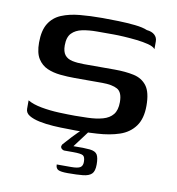

<svg xmlns="http://www.w3.org/2000/svg" viewBox="-75 -532 718 781"><g transform="rotate(10 284.0 -141.0)"><path d="M48 -82Q70 -69 105.5 -62.5Q141 -56 179 -54.5Q217 -53 245 -53Q256 -53 270.5 -53.5Q285 -54 296 -54Q332 -55 359 -62.5Q386 -70 400.5 -88Q415 -106 415 -139Q415 -180 393.5 -192Q372 -204 331 -204Q317 -204 301 -204Q285 -204 264.5 -204Q244 -204 217 -204Q187 -204 157 -207Q127 -210 103 -220.5Q79 -231 64 -254.5Q49 -278 49 -321Q49 -371 67 -400Q85 -429 117.5 -442.5Q150 -456 192.5 -460Q235 -464 286 -464Q316 -464 352 -463Q388 -462 421 -458.5Q454 -455 472 -447Q493 -445 504.5 -434.5Q516 -424 516 -408Q516 -405 516 -398Q516 -391 516 -385Q516 -379 516 -376Q508 -386 486.5 -391.5Q465 -397 438 -400Q411 -403 385.5 -404.5Q360 -406 342 -406H274Q240 -406 213 -400.5Q186 -395 170 -378.5Q154 -362 154 -328Q154 -302 164.5 -288.5Q175 -275 195.5 -270.5Q216 -266 244 -266Q290 -266 322 -266Q354 -266 371 -266Q416 -266 450.5 -258.5Q485 -251 504.5 -225Q524 -199 524 -143Q524 -90 501 -58.5Q478 -27 438 -13.5Q398 0 346 3Q315 5 286 5.5Q257 6 225 5Q196 5 165 3Q134 1 107.5 -4.5Q81 -10 64.5 -20Q48 -30 48 -47ZM256 182Q227 182 216.5 176.5Q206 171 206 155Q210 155 225 155Q240 155 265 155Q293 155 303 148.5Q313 142 313 126Q313 105 304 99.5Q295 94 263 94H226Q223 94 218 91Q213 88 211.5 83Q210 78 214 71Q219 66 227.5 56Q236 46 247 34.5Q258 23 268 13Q278 3 284 -2H314L260 70Q305 69 328 71.5Q351 74 358.5 86.5Q366 99 366 127Q366 155 354.5 166Q343 177 318.5 179.5Q294 182 256 182Z"/></g></svg>

Font: Genos Thin Medium
Style: Regular
Weight: 500
Version: Version 1.010